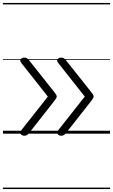

<svg xmlns="http://www.w3.org/2000/svg" viewBox="-20 -905 765 1300"><path d="M145 14Q134 14 126.5 9Q119 4 118 -4.5Q117 -13 124 -23L304 -251L124 -479Q112 -494 120.5 -504.5Q129 -515 144 -515Q154 -515 161.5 -511Q169 -507 175 -499L345 -285Q355 -272 359.5 -265Q364 -258 364 -251Q364 -246 359.5 -238.5Q355 -231 345 -218L176 -3Q170 5 162.5 9.5Q155 14 145 14ZM395 14Q384 14 376.5 9Q369 4 368 -4.5Q367 -13 374 -23L554 -251L374 -479Q362 -494 370.5 -504.5Q379 -515 394 -515Q404 -515 411.5 -511Q419 -507 425 -499L595 -285Q605 -272 609.5 -265Q614 -258 614 -251Q614 -246 609.5 -238.5Q605 -231 595 -218L426 -3Q420 5 412.5 9.5Q405 14 395 14ZM0 365H725V375H0ZM0 -20H725V0H0ZM0 -505H725V-500H0ZM0 -885H725V-875H0Z"/></svg>

Font: Playwrite GB J Guides
Style: Regular
Weight: 400
Designer: Veronika Burian, José Scaglione
Foundry: TypeTogether
Version: Version 1.003